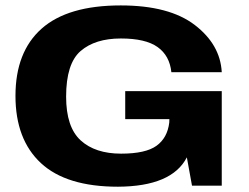

<svg xmlns="http://www.w3.org/2000/svg" viewBox="-20 -702 942 726"><path d="M426 4Q630 3 686.5 -107L706 0H818.5V-357.5H453.5V-251.5H620.5L620 -238.5Q613 -180.5 571.8 -150.8Q530.5 -121 438 -121Q340 -121 285 -171.2Q230 -221.5 230 -336.5Q230 -462 285 -509.2Q340 -556.5 437 -556.5Q530.5 -556.5 576 -524Q621.5 -491.5 628 -429H818.5Q813 -533.5 716.5 -607.5Q620 -681.5 436.5 -681.5Q236.5 -681.5 137.5 -593.8Q38.5 -506 38.5 -339.5Q38.5 -174.5 134.8 -85.2Q231 4 426 4Z"/></svg>

Font: Anybody Expanded
Style: Bold
Weight: 700
Width: 7
Designer: Tyler Finck
Foundry: Etcetera Type Company
Version: Version 1.113;gftools[0.9.25]